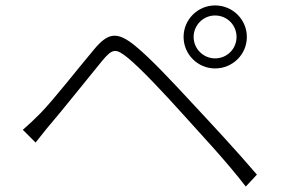

<svg xmlns="http://www.w3.org/2000/svg" viewBox="-20 -729 1040 707"><path d="M693 -593C693 -637 729 -672 772 -672C816 -672 851 -637 851 -593C851 -549 816 -514 772 -514C729 -514 693 -549 693 -593ZM656 -593C656 -529 708 -477 772 -477C837 -477 889 -529 889 -593C889 -657 837 -709 772 -709C708 -709 656 -657 656 -593ZM64 -251 111 -204C125 -221 146 -249 165 -271C213 -327 305 -443 357 -506C395 -551 406 -552 452 -515C499 -476 582 -388 653 -309C721 -233 813 -136 885 -42L926 -86C852 -173 753 -279 686 -351C621 -421 535 -514 478 -560C411 -615 378 -608 328 -549C269 -479 177 -361 128 -311C104 -287 87 -271 64 -251Z"/></svg>

Font: Genne Gothic Light
Style: Regular
Weight: 300
Designer: Ryoko NISHIZUKA (kana & ideographs); Paul D. Hunt (Latin, Greek & Cyrillic); Wenlong ZHANG (bopomofo); Sandoll Communica
Foundry: Adobe Systems Incorporated
Version: Version 1.004;PS 1.004;hotconv 16.6.51;makeotf.lib2.5.65220